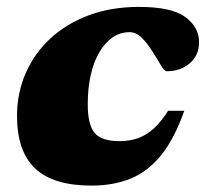

<svg xmlns="http://www.w3.org/2000/svg" viewBox="-20 -536 611 570"><path d="M365 -440.5Q337 -440.5 314 -424.8Q291 -409 274.5 -380.2Q258 -351.5 249.2 -312.5Q240.5 -273.5 240.5 -226.5Q240.5 -165.5 261 -141.2Q281.5 -117 335 -117Q366 -117 391 -126.2Q416 -135.5 437.5 -155.5Q459 -175.5 479 -207H527Q498 -124.5 458.8 -75.8Q419.5 -27 368.2 -6Q317 15 252 15Q138 15 84.2 -36Q30.5 -87 30.5 -191.5Q30.5 -259.5 56 -318.2Q81.5 -377 129 -421.2Q176.5 -465.5 243.2 -490.5Q310 -515.5 392.5 -515.5Q490 -515.5 530.5 -485.2Q571 -455 571 -411Q571 -371.5 543.2 -348Q515.5 -324.5 475.5 -324.5Q468 -324.5 457.5 -342.5Q447 -360.5 432 -384Q417 -408 400.5 -424.2Q384 -440.5 365 -440.5Z"/></svg>

Font: Newsreader 9pt ExtraBold
Style: Italic
Weight: 800
Italic angle: -17°
Designer: Hugues Gentile
Foundry: Production Type
Version: Version 1.003